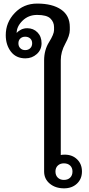

<svg xmlns="http://www.w3.org/2000/svg" viewBox="-20 -1029 490 1058"><path d="M157.2 -790.5Q157.2 -807.1 146.5 -816.9Q135.7 -826.7 118.7 -826.7Q102.5 -826.7 92 -816.9Q81.5 -807.1 81.5 -790.5Q81.5 -773.4 92 -763.2Q102.5 -752.9 118.7 -752.9Q135.7 -752.9 146.5 -763.2Q157.2 -773.4 157.2 -790.5ZM314.9 -697.3Q314.9 -697.3 314.9 -174.8Q317.4 -175.8 324 -176.3Q330.6 -176.8 336.9 -176.8Q378.4 -176.8 405 -150.9Q431.6 -125 431.6 -84Q431.6 -43 404.1 -17.1Q376.5 8.8 333 8.8Q285.2 8.8 254.2 -17.1Q223.1 -43 223.1 -84V-696.3Q223.1 -753.4 250.5 -797.1Q277.8 -840.8 277.8 -863.3V-879.9Q277.8 -907.2 257.8 -927Q237.8 -946.8 184.6 -946.8Q136.7 -946.8 104.2 -915Q71.8 -883.3 71.8 -847.2Q81.1 -858.4 96.4 -866Q111.8 -873.5 129.9 -873.5Q164.1 -873.5 186.5 -850.6Q209 -827.6 209 -791Q209 -754.4 182.6 -731Q156.2 -707.5 120.1 -707.5Q68.4 -707.5 40 -744.6Q11.7 -781.7 11.7 -835.4Q11.7 -905.3 61 -957.3Q110.4 -1009.3 184.6 -1009.3Q268.6 -1009.3 316.7 -976.3Q364.7 -943.4 364.7 -879.9V-863.3Q364.7 -833.5 339.8 -788.3Q314.9 -743.2 314.9 -697.3ZM379.4 -84Q379.4 -104.5 366.5 -116.7Q353.5 -128.9 332 -128.9Q311.5 -128.9 298.6 -116.7Q285.6 -104.5 285.6 -84Q285.6 -62.5 298.6 -50Q311.5 -37.6 332 -37.6Q353.5 -37.6 366.5 -50Q379.4 -62.5 379.4 -84Z"/></svg>

Font: Roboto Web
Style: Regular
Weight: 400
Designer: Google
Version: Version 1.200310; 2013